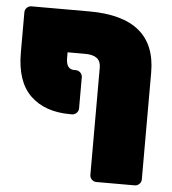

<svg xmlns="http://www.w3.org/2000/svg" viewBox="-51 -618 707 788"><g transform="rotate(5 302.5 -223.5)"><path d="M533 124H375Q364 124 356 116Q348 108 348 97V-346Q348 -396 284 -396H211V-373Q211 -326 244 -326H251Q262 -326 270 -318Q278 -310 278 -299V-171Q278 -160 270 -152Q262 -144 251 -144H243Q139 -144 79.5 -201.5Q20 -259 20 -378V-544Q20 -555 28 -563Q36 -571 47 -571H285Q560 -571 560 -343V97Q560 108 552 116Q544 124 533 124Z"/></g></svg>

Font: Rubik One
Style: Regular
Weight: 400
Designer: Hubert and Fischer with Elvire Volk Leonovitch
Foundry: Hubert and Fischer with Elvire Volk Leonovitch
Version: Version 1.001